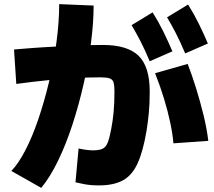

<svg xmlns="http://www.w3.org/2000/svg" viewBox="-20 -846 1040 931"><path d="M460 53Q419 53 388.5 47Q358 41 346 38L361 -126Q384 -121 401 -119Q418 -117 431 -117Q461 -117 477 -124.5Q493 -132 502 -154Q511 -176 519 -219Q527 -260 531 -303Q535 -346 535 -403Q535 -432 530.5 -446.5Q526 -461 511.5 -466Q497 -471 467 -471Q410 -471 346.5 -467.5Q283 -464 211.5 -457Q140 -450 59 -439L48 -606Q81 -609 134 -613Q187 -617 248 -620Q309 -623 369.5 -625.5Q430 -628 479 -628Q598 -628 652 -575.5Q706 -523 706 -402Q706 -342 701.5 -297Q697 -252 691 -214Q674 -113 647.5 -54.5Q621 4 576 28.5Q531 53 460 53ZM180 65 35 -17Q69 -52 103 -117.5Q137 -183 166 -268.5Q195 -354 218 -450Q241 -546 254 -643Q267 -740 267 -826L434 -819Q434 -738 421.5 -640.5Q409 -543 386 -441Q363 -339 331.5 -242.5Q300 -146 261.5 -66.5Q223 13 180 65ZM821 -151Q817 -197 805.5 -251.5Q794 -306 775.5 -367Q757 -428 732 -491L890 -536Q911 -482 931 -417.5Q951 -353 967 -287.5Q983 -222 990 -163ZM878 -587Q853 -646 832 -686.5Q811 -727 790 -762L892 -824Q921 -778 944.5 -730Q968 -682 988 -635ZM706 -549Q681 -608 660 -648.5Q639 -689 618 -724L720 -786Q749 -740 772.5 -692Q796 -644 816 -597Z"/></svg>

Font: Murecho Thin Black
Style: Regular
Weight: 900
Version: Version 1.010